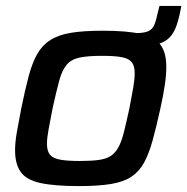

<svg xmlns="http://www.w3.org/2000/svg" viewBox="-20 -622 634 650"><path d="M376 -464 386 -510H440Q467 -510 481 -516Q495 -522 501.5 -536Q508 -550 513 -575L520 -602H594L590 -582Q583 -547 573 -524Q563 -501 546 -488Q529 -475 501.5 -469.5Q474 -464 431 -464ZM248 8Q164 8 116.5 -2.5Q69 -13 50 -40Q31 -67 31 -113Q31 -140 37 -174.5Q43 -209 52 -255Q65 -319 77 -364Q89 -409 106 -439Q123 -469 150.5 -486.5Q178 -504 220.5 -511Q263 -518 327 -518Q411 -518 458 -507Q505 -496 524 -469.5Q543 -443 543 -396Q543 -369 538 -334.5Q533 -300 523 -255Q509 -191 496.5 -146Q484 -101 467.5 -71Q451 -41 424.5 -23.5Q398 -6 355 1Q312 8 248 8ZM250 -77Q289 -77 314.5 -80.5Q340 -84 355.5 -94.5Q371 -105 381.5 -124.5Q392 -144 400 -176.5Q408 -209 418 -255Q426 -296 431 -325Q436 -354 436 -374Q436 -399 426 -411.5Q416 -424 392 -428.5Q368 -433 326 -433Q277 -433 249 -427Q221 -421 205.5 -402.5Q190 -384 180.5 -349Q171 -314 158 -255Q150 -213 144.5 -184Q139 -155 139 -135Q139 -111 149 -98.5Q159 -86 183.5 -81.5Q208 -77 250 -77Z"/></svg>

Font: Saira Thin Medium
Style: Italic
Weight: 500
Italic angle: -12°
Version: Version 1.101